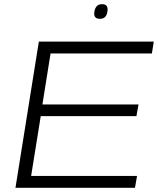

<svg xmlns="http://www.w3.org/2000/svg" viewBox="-20 -899 756 919"><path d="M54 0 166 -700H716L707 -643H222L183 -399H643L633 -343H175L129 -57H636L626 0ZM458 -809Q431 -809 431 -833Q431 -852 440 -865.5Q449 -879 468 -879Q495 -879 495 -855Q495 -835 486.5 -822Q478 -809 458 -809Z"/></svg>

Font: Georama Expanded Light
Style: Italic
Weight: 300
Width: 7
Italic angle: -9°
Designer: Jean-Baptiste Levee
Foundry: Production Type
Version: Version 1.000